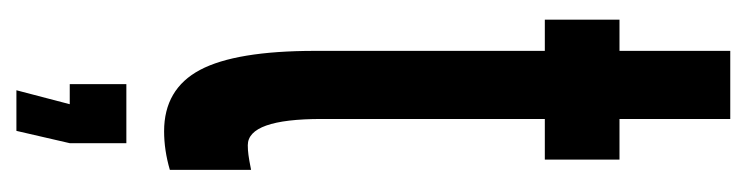

<svg xmlns="http://www.w3.org/2000/svg" viewBox="-358 -364 910 234"><g transform="rotate(90 97.0 -247.0)"><path d="M140 8Q163 8 187 1V-98Q174.5 -95.5 168.8 -94.8Q163 -94 157 -94Q125 -94 125 -184V-456H174.5V-547H125V-682H42V-547H4V-456H42V-176Q42 -79.5 65.2 -35.8Q88.5 8 140 8ZM90 188H139.5L154.5 123V54H82.5V123H107Z"/></g></svg>

Font: League Gothic SemiCondensed
Style: Regular
Weight: 400
Width: 4
Designer: The League of Moveable Type
Version: Version 1.600; ttfautohint (v1.8.3)